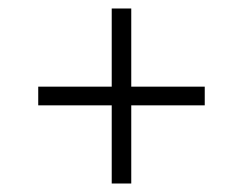

<svg xmlns="http://www.w3.org/2000/svg" viewBox="-20 -559 571 452"><path d="M70 -311V-355H243V-539H289V-355H462V-311H289V-127H243V-311Z"/></svg>

Font: Outfit ExtraLight
Style: Regular
Weight: 200
Designer: Rodrigo Fuenzalida
Foundry: fragTYPE
Version: Version 1.100; ttfautohint (v1.8.4.7-5d5b);gftools[0.9.27]